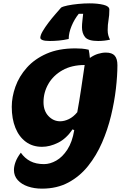

<svg xmlns="http://www.w3.org/2000/svg" viewBox="-20 -888 769 1143"><path d="M230 235Q184 235 146 222Q108 209 85.5 184Q63 159 63 124Q63 102 72.5 76Q82 50 104 21Q127 54 160.5 71.5Q194 89 242 89Q278 89 315 68Q352 47 381 2.5Q410 -42 422 -113L412 -118Q375 -63 326 -38.5Q277 -14 230 -14Q174 -14 133.5 -44Q93 -74 71.5 -127.5Q50 -181 50 -252Q50 -311 72 -372.5Q94 -434 140 -485.5Q186 -537 257.5 -568.5Q329 -600 429 -600Q449 -600 467.5 -598.5Q486 -597 508 -592Q510 -582 512 -569.5Q514 -557 515 -543Q539 -560 563.5 -567.5Q588 -575 610 -575Q647 -575 663 -556.5Q679 -538 679 -500Q679 -438 670 -360Q661 -282 641 -199Q621 -116 587.5 -39Q554 38 504.5 100Q455 162 387 198.5Q319 235 230 235ZM338 -166Q363 -166 390 -179Q417 -192 440 -220Q452 -285 463 -359Q474 -433 484 -501Q407 -501 352 -470Q297 -439 268 -388.5Q239 -338 239 -280Q239 -228 268.5 -197Q298 -166 338 -166ZM277 -644Q246 -644 233 -649.5Q220 -655 220 -663Q220 -678 234 -702Q248 -726 268.5 -753Q289 -780 310 -804Q331 -828 344 -843Q356 -850 383 -855.5Q410 -861 445 -864.5Q480 -868 514 -868Q561 -868 596 -859.5Q631 -851 631 -831Q631 -796 626 -768.5Q621 -741 621 -708Q621 -691 625 -677Q629 -663 635 -652Q618 -648 600.5 -646Q583 -644 564 -644Q505 -644 486.5 -667Q468 -690 468 -726Q468 -744 470.5 -764.5Q473 -785 475 -806H449Q423 -774 406 -733Q389 -692 389 -656Q358 -649 330 -646.5Q302 -644 277 -644Z"/></svg>

Font: Lemon
Style: Regular
Weight: 400
Designer: Eduardo Rodriguez Tunni
Foundry: Eduardo Rodriguez Tunni
Version: Version 1.003; ttfautohint (v1.8.4.7-5d5b);gftools[0.9.24]